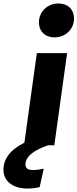

<svg xmlns="http://www.w3.org/2000/svg" viewBox="-125 -840 448 1110"><path d="M213 -820C150 -820 100 -773 100 -710C100 -660 135 -624 190 -624C254 -624 303 -671 303 -734C303 -784 268 -820 213 -820ZM16 -15C-69 27 -105 81 -105 142C-105 210 -47 250 33 250C58 250 82 247 104 242L128 135C105 140 85 143 65 143C37 143 22 133 22 110C22 84 39 39 153 0H189L263 -533H88Z"/></svg>

Font: Fira Sans ExtraBold
Style: Italic
Weight: 800
Italic angle: -8°
Designer: bBox Type GmbH & Carrois Corporate GbR & Edenspiekermann AG
Foundry: bBox Type GmbH & Carrois Corporate GbR & Edenspiekermann AG
Version: Version 4.301;PS 004.301;hotconv 1.0.88;makeotf.lib2.5.64775